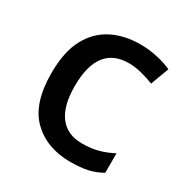

<svg xmlns="http://www.w3.org/2000/svg" viewBox="-134 -661 758 784"><g transform="rotate(30 245.0 -269.5)"><path d="M300 10Q188 10 120 -56.5Q52 -123 52 -266Q52 -366 85 -428Q118 -490 176 -519.5Q234 -549 308 -549Q353 -549 392.5 -539.5Q432 -530 458 -518L426 -432Q398 -443 366.5 -451Q335 -459 307 -459Q161 -459 161 -267Q161 -175 197 -127Q233 -79 303 -79Q348 -79 382.5 -89Q417 -99 446 -115V-23Q417 -6 383 2Q349 10 300 10Z"/></g></svg>

Font: Noto Sans Arabic Med
Style: Regular
Weight: 500
Designer: Monotype Design Team, Nadine Chahine, Nizar Qandah and Khaled Hosny
Foundry: Monotype Imaging Inc.
Version: Version 2.012; ttfautohint (v1.8.4.7-5d5b)